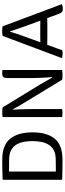

<svg xmlns="http://www.w3.org/2000/svg" viewBox="558 -1144 592 1748"><g transform="rotate(-90 854.0 -270.0)"><path d="M523 -270.5Q523 -137.5 465 -67.2Q407 3 273.5 3Q238 3 212.2 2.8Q186.5 2.5 160 1.8Q133.5 1 96 0L91 -5V-537.5L96 -542.5Q134 -543.5 160.5 -544.2Q187 -545 212.5 -545.2Q238 -545.5 273.5 -545.5Q407 -545.5 465 -473.5Q523 -401.5 523 -270.5ZM443.5 -270.5Q443.5 -307.5 437.2 -345Q431 -382.5 413.2 -414Q395.5 -445.5 361.8 -464.2Q328 -483 272.5 -483Q242.5 -483 217.8 -483.5Q193 -484 166.5 -484V-57.5Q193.5 -57.5 218 -58Q242.5 -58.5 272.5 -58.5Q328 -58.5 361.8 -77.2Q395.5 -96 413.2 -127.2Q431 -158.5 437.2 -196Q443.5 -233.5 443.5 -270.5Z M662 -542.5Q671.5 -544 684 -544.8Q696.5 -545.5 706.5 -545.5Q718 -545.5 729.8 -544.8Q741.5 -544 750 -542.5L738 -448L730 -447Q731.5 -421.5 732.5 -388.2Q733.5 -355 734.2 -323.8Q735 -292.5 735 -273V0Q725 1.5 715.5 2.2Q706 3 698 3Q690 3 680.8 2.2Q671.5 1.5 662 0ZM794.5 -342Q786.5 -355 778.5 -368.5Q770.5 -382 763 -395.2Q755.5 -408.5 748.2 -421.8Q741 -435 734 -448L699.5 -488L750 -542.5L960 -199Q968 -185.5 975.8 -171.8Q983.5 -158 991.2 -144Q999 -130 1006.5 -116.5Q1014 -103 1021 -90.5L1052.5 -56.5L1002.5 0ZM1091 -540.5V0Q1081 1.5 1069 2.2Q1057 3 1046.5 3Q1039 3 1031 2.8Q1023 2.5 1015.8 1.8Q1008.5 1 1002.5 0L1018 -90.5L1026 -91.5Q1024 -115 1022 -148.8Q1020 -182.5 1018.8 -215.2Q1017.5 -248 1017.5 -268V-498.5Q1017.5 -523.5 1025.2 -534.5Q1033 -545.5 1057.5 -545.5H1086Z M1401.5 -542.5Q1407.5 -544 1422 -545.2Q1436.5 -546.5 1446 -546.5Q1455 -546.5 1468.5 -545.2Q1482 -544 1488 -542.5L1690 -3.5Q1681.5 1.5 1670 3.8Q1658.5 6 1645.5 6Q1628 6 1618.8 -1.8Q1609.5 -9.5 1601 -32.5L1492.5 -328Q1485.5 -347 1476.5 -373.5Q1467.5 -400 1458.5 -426.8Q1449.5 -453.5 1443 -474.5H1439Q1430.5 -444.5 1419.2 -410.5Q1408 -376.5 1401 -357L1270 1Q1263 2.5 1254 3.2Q1245 4 1237 4Q1227 4 1217.8 2.5Q1208.5 1 1202 -1L1199.5 -4.5ZM1385 -135Q1382 -135 1366.2 -135.2Q1350.5 -135.5 1335 -135.8Q1319.5 -136 1315.5 -136H1285.5L1310.5 -198.5H1337.5Q1341.5 -198.5 1354.5 -198.8Q1367.5 -199 1380.5 -199.2Q1393.5 -199.5 1396.5 -199.5H1492.5Q1496 -199.5 1507.5 -199.2Q1519 -199 1530.5 -198.8Q1542 -198.5 1546 -198.5H1574L1598 -136H1566.5Q1563.5 -136 1549.2 -135.8Q1535 -135.5 1520.5 -135.2Q1506 -135 1503 -135Z"/></g></svg>

Font: Signika SC
Style: Regular
Weight: 300
Designer: Anna Giedryś
Foundry: Anna Giedryś
Version: Version 2.000